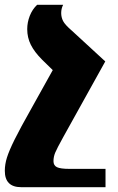

<svg xmlns="http://www.w3.org/2000/svg" viewBox="-60 -512 489 797"><path d="M378 189V265H28Q-40 265 -40 197Q-40 170 -31 141.5Q-22 113 0.5 67.5Q23 22 71 -63L159 -221L115 -264Q83 -296 68 -326Q53 -356 53 -391Q53 -419 63.5 -446Q74 -473 94 -492H202Q194 -476 194 -458Q194 -440 202 -424.5Q210 -409 239 -384L377 -257L202 58Q176 105 169 122Q162 139 162 157Q162 175 176.5 182Q191 189 229 189Z"/></svg>

Font: Noto Serif Armenian Black
Style: Regular
Weight: 900
Designer: Monotype Design team
Foundry: Monotype Imaging Inc.
Version: Version 1.000